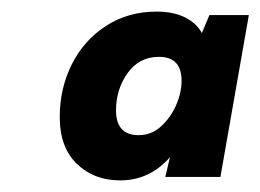

<svg xmlns="http://www.w3.org/2000/svg" viewBox="-20 -770 449 331"><path d="M360 -465H265L273 -499Q238 -459 187 -459Q142 -459 112.5 -487.5Q83 -516 83 -568Q83 -618 104 -659.5Q125 -701 163 -725.5Q201 -750 250 -750Q279 -750 299 -740Q319 -730 328 -713L341 -744H409ZM254 -672Q220 -672 200 -644Q180 -616 180 -580Q180 -537 219 -537Q241 -537 257.5 -552Q274 -567 283.5 -588.5Q293 -610 293 -631Q293 -672 254 -672Z"/></svg>

Font: Livvic SemiBold
Style: Italic
Weight: 600
Italic angle: -10°
Designer: Jacques Le Bailly, Baron von Fonthausen
Version: Version 1.001; ttfautohint (v1.8.2)